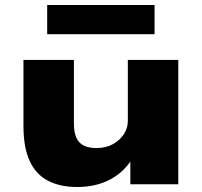

<svg xmlns="http://www.w3.org/2000/svg" viewBox="-20 -738 809 769"><path d="M289 11Q221 11 172.5 -14Q124 -39 99 -93Q74 -147 74 -233V-498H276V-245Q276 -207 286.5 -185Q297 -163 317.5 -154Q338 -145 366 -145Q404 -145 432 -160.5Q460 -176 476 -200.5Q492 -225 492 -253V-498H694V0H502V-95H505Q470 -43 415 -16Q360 11 289 11ZM169 -601V-718H599V-601Z"/></svg>

Font: Nunito Sans 10pt Expanded Black
Style: Regular
Weight: 900
Width: 7
Designer: Vernon Adams
Foundry: Vernon Adams
Version: Version 3.101;gftools[0.9.27]